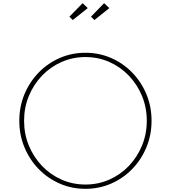

<svg xmlns="http://www.w3.org/2000/svg" viewBox="-20 -1172 1075 1208"><path d="M517.5 16Q604 16 679.5 -17Q755 -50 812 -108.8Q869 -167.5 901.2 -245.2Q933.5 -323 933.5 -412Q933.5 -501.5 901.2 -579Q869 -656.5 812 -715.2Q755 -774 679.5 -807Q604 -840 517.5 -840Q431 -840 355.5 -807Q280 -774 223 -715.2Q166 -656.5 133.8 -579Q101.5 -501.5 101.5 -412Q101.5 -323 133.8 -245.2Q166 -167.5 223 -108.8Q280 -50 355.5 -17Q431 16 517.5 16ZM517.5 -11Q437.5 -11 367.2 -42Q297 -73 244.2 -128.2Q191.5 -183.5 161.5 -256.2Q131.5 -329 131.5 -412Q131.5 -495.5 161.5 -568Q191.5 -640.5 244.2 -695.8Q297 -751 367.2 -782Q437.5 -813 517.5 -813Q598 -813 668 -782Q738 -751 790.8 -695.8Q843.5 -640.5 873.5 -568Q903.5 -495.5 903.5 -412Q903.5 -329 873.5 -256.2Q843.5 -183.5 790.8 -128.2Q738 -73 668 -42Q598 -11 517.5 -11ZM574 -1046 668 -1121 635 -1152 552.5 -1067ZM438 -1046 532 -1121 500 -1152 416.5 -1067Z"/></svg>

Font: Spartan Thin
Style: Regular
Weight: 100
Designer: Matt Bailey, Mirko Velimirovic
Foundry: Matt Bailey
Version: Version 1.003; ttfautohint (v1.8.3)